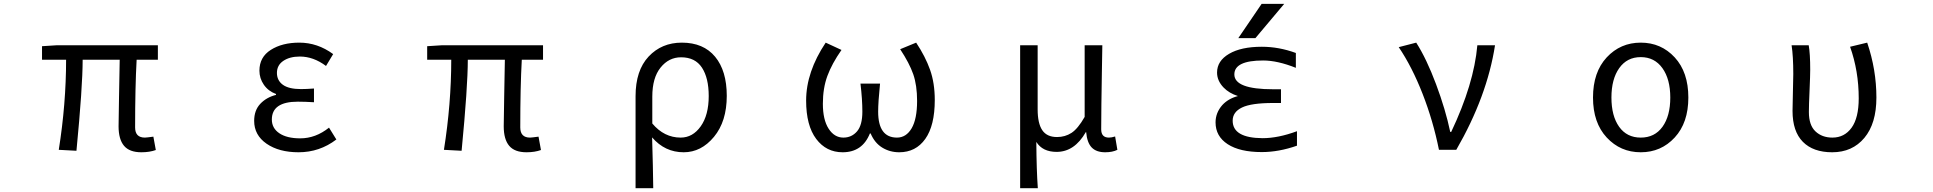

<svg xmlns="http://www.w3.org/2000/svg" viewBox="-20 -778 10040 997"><path d="M713.9 12.7Q652.3 12.7 624 -21Q595.7 -54.7 595.7 -122.1Q595.7 -148.4 598.1 -276.4Q600.6 -404.3 601.6 -467.8H409.2Q409.2 -328.1 377 4.9L285.2 0Q323.2 -239.3 323.2 -467.8H198.2V-538.1L275.4 -543H799.8V-467.8H689.5Q681.6 -326.2 681.6 -116.2Q681.6 -63.5 732.4 -63.5Q740.2 -63.5 776.4 -68.4L789.1 1Q756.8 12.7 713.9 12.7Z M1530.3 12.7Q1428.7 12.7 1364.3 -31.7Q1299.8 -76.2 1299.8 -150.4Q1299.8 -205.1 1331.5 -238.8Q1363.3 -272.5 1413.1 -285.2V-290Q1373 -304.7 1350.1 -337.9Q1327.1 -371.1 1327.1 -411.1Q1327.1 -481.4 1386.2 -519Q1445.3 -556.6 1534.2 -556.6Q1628.9 -556.6 1710 -497.1L1672.9 -435.5Q1607.4 -484.4 1537.1 -484.4Q1484.4 -484.4 1451.2 -461.9Q1418 -439.5 1418 -399.4Q1418 -360.4 1448.7 -337.9Q1479.5 -315.4 1543 -315.4Q1571.3 -315.4 1610.4 -318.4V-247.1Q1563.5 -250 1526.4 -250Q1391.6 -250 1391.6 -157.2Q1391.6 -112.3 1430.7 -85.9Q1469.7 -59.6 1539.1 -59.6Q1619.1 -59.6 1688.5 -115.2L1726.6 -53.7Q1639.6 12.7 1530.3 12.7Z M2713.9 12.7Q2652.3 12.7 2624 -21Q2595.7 -54.7 2595.7 -122.1Q2595.7 -148.4 2598.1 -276.4Q2600.6 -404.3 2601.6 -467.8H2409.2Q2409.2 -328.1 2377 4.9L2285.2 0Q2323.2 -239.3 2323.2 -467.8H2198.2V-538.1L2275.4 -543H2799.8V-467.8H2689.5Q2681.6 -326.2 2681.6 -116.2Q2681.6 -63.5 2732.4 -63.5Q2740.2 -63.5 2776.4 -68.4L2789.1 1Q2756.8 12.7 2713.9 12.7Z M3280.3 199.2V-278.3Q3280.3 -412.1 3348.1 -484.4Q3416 -556.6 3520.5 -556.6Q3632.8 -556.6 3693.4 -483.4Q3753.9 -410.2 3753.9 -280.3Q3753.9 -147.5 3687.5 -67.4Q3621.1 12.7 3530.3 12.7Q3432.6 12.7 3366.2 -64.5Q3371.1 95.7 3372.1 199.2ZM3514.6 -63.5Q3577.1 -63.5 3618.7 -122.1Q3660.2 -180.7 3660.2 -279.3Q3660.2 -373 3625 -426.8Q3589.8 -480.5 3516.6 -480.5Q3453.1 -480.5 3410.2 -427.2Q3367.2 -374 3367.2 -276.4V-136.7Q3428.7 -63.5 3514.6 -63.5Z M4355.5 12.7Q4270.5 12.7 4218.3 -56.6Q4166 -126 4166 -255.9Q4166 -404.3 4267.6 -556.6L4349.6 -518.6Q4299.8 -447.3 4276.4 -383.8Q4252.9 -320.3 4252.9 -239.3Q4252.9 -156.2 4282.7 -109.9Q4312.5 -63.5 4359.4 -63.5Q4402.3 -63.5 4430.2 -95.7Q4458 -127.9 4458 -198.2Q4458 -261.7 4448.2 -343.8H4549.8Q4540 -248 4540 -198.2Q4540 -63.5 4637.7 -63.5Q4685.5 -63.5 4713.9 -111.8Q4742.2 -160.2 4742.2 -253.9Q4742.2 -335 4722.2 -392.6Q4702.1 -450.2 4654.3 -522.5L4737.3 -556.6Q4785.2 -484.4 4809.6 -415.5Q4834 -346.7 4834 -258.8Q4834 -126 4784.7 -56.6Q4735.4 12.7 4649.4 12.7Q4600.6 12.7 4561 -11.7Q4521.5 -36.1 4501 -85H4497.1Q4458 12.7 4355.5 12.7Z M5277.3 199.2V-543H5368.2V-210Q5368.2 -137.7 5392.1 -102.1Q5416 -66.4 5468.8 -66.4Q5510.7 -66.4 5543.9 -87.9Q5577.1 -109.4 5612.3 -170.9V-543H5704.1Q5703.1 -493.2 5701.7 -401.4Q5700.2 -309.6 5699.2 -236.8Q5698.2 -164.1 5698.2 -106.4Q5698.2 -63.5 5738.3 -63.5Q5752 -63.5 5770.5 -69.3L5782.2 0Q5756.8 12.7 5718.8 12.7Q5672.9 12.7 5648.9 -12.2Q5625 -37.1 5620.1 -91.8H5618.2Q5559.6 10.7 5466.8 10.7Q5393.6 10.7 5361.3 -41Q5362.3 105.5 5369.1 199.2Z M6531.2 -757.8H6648.4L6499 -580.1H6410.2ZM6380.9 -151.4Q6380.9 -61.5 6536.1 -60.5Q6617.2 -60.5 6714.8 -96.7V-21.5Q6620.1 11.7 6532.2 11.7Q6418 11.7 6355 -29.3Q6292 -70.3 6292 -142.6Q6292 -192.4 6327.1 -232.4Q6357.4 -265.6 6408.2 -279.3Q6362.3 -293.9 6334 -323.2Q6299.8 -358.4 6299.8 -401.4Q6299.8 -461.9 6362.3 -498.5Q6424.8 -535.2 6532.2 -535.2Q6621.1 -535.2 6709 -502.9V-425.8Q6613.3 -463.9 6539.1 -463.9Q6389.6 -463.9 6389.6 -391.6Q6389.6 -314.5 6590.8 -314.5H6631.8V-243.2H6590.8Q6477.5 -243.2 6429.2 -219.7Q6380.9 -196.3 6380.9 -151.4Z M7542 0H7452.1Q7421.9 -150.4 7367.2 -290.5Q7312.5 -430.7 7243.2 -533.2L7334 -556.6Q7387.7 -472.7 7437 -340.8Q7486.3 -209 7510.7 -92.8H7515.6Q7633.8 -341.8 7651.4 -543H7743.2Q7702.1 -277.3 7542 0Z M8252 -271.5Q8252 -403.3 8323.2 -480Q8394.5 -556.6 8500 -556.6Q8605.5 -556.6 8676.3 -480Q8747.1 -403.3 8747.1 -271.5Q8747.1 -140.6 8676.3 -64Q8605.5 12.7 8500 12.7Q8394.5 12.7 8323.2 -64Q8252 -140.6 8252 -271.5ZM8387.7 -119.6Q8427.7 -63.5 8500 -63.5Q8572.3 -63.5 8612.8 -119.6Q8653.3 -175.8 8653.3 -271.5Q8653.3 -367.2 8612.3 -424.3Q8571.3 -481.4 8500 -481.4Q8428.7 -481.4 8388.2 -424.3Q8347.7 -367.2 8347.7 -271.5Q8347.7 -175.8 8387.7 -119.6Z M9494.1 12.7Q9395.5 12.7 9341.8 -41.5Q9288.1 -95.7 9288.1 -202.1Q9288.1 -234.4 9290 -297.9Q9292 -361.3 9292 -393.6Q9292 -486.3 9283.2 -543H9372.1Q9379.9 -499 9379.9 -416Q9379.9 -386.7 9376.5 -308.6Q9373 -230.5 9373 -196.3Q9373 -127.9 9407.2 -95.7Q9441.4 -63.5 9495.1 -63.5Q9557.6 -63.5 9594.7 -114.7Q9631.8 -166 9631.8 -267.6Q9631.8 -409.2 9586.9 -535.2L9675.8 -556.6Q9723.6 -416 9723.6 -271.5Q9723.6 -136.7 9661.1 -62Q9598.6 12.7 9494.1 12.7Z"/></svg>

Font: GenEi Gothic M Regular
Style: Regular
Weight: 400
Designer: o_tamon (Modified); [Source Han Sans]
Ryoko NISHIZUKA  (kana & ideographs); Paul D. Hunt (Latin, Greek & Cyrillic); Wenl
Version: Version 1.1a;Original Version 1.004